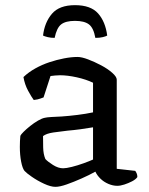

<svg xmlns="http://www.w3.org/2000/svg" viewBox="-20 -721 577 745"><path d="M195 4Q177 4 151 -8Q125 -20 103.5 -35Q82 -50 75 -58Q67 -68 62 -94Q57 -120 57 -151Q57 -163 57.5 -173.5Q58 -184 59 -194Q61 -199 71.5 -209.5Q82 -220 97 -232Q112 -244 127.5 -253Q143 -262 154 -264Q162 -266 179.5 -267Q197 -268 219 -269Q233 -270 248.5 -271.5Q264 -273 280 -275Q296 -277 311.5 -279.5Q327 -282 341 -285V-400Q314 -413 278 -421Q242 -429 213 -429Q203 -429 193.5 -428Q184 -427 176 -426L149 -343Q145 -342 136.5 -338.5Q128 -335 111 -333Q102 -345 89 -369Q76 -393 71 -422Q91 -441 117 -455.5Q143 -470 171.5 -479.5Q200 -489 228.5 -494.5Q257 -500 281 -500Q297 -500 322 -490.5Q347 -481 372.5 -467.5Q398 -454 415.5 -438.5Q433 -423 433 -412V-66L505 -58Q507 -55 510 -49Q513 -43 513 -34Q507 -25 492.5 -17.5Q478 -10 462.5 -5Q447 0 435 0Q418 0 400.5 -7.5Q383 -15 370 -27.5Q357 -40 350 -55Q327 -42 296.5 -28.5Q266 -15 239 -5.5Q212 4 195 4ZM225 -68Q237 -68 259 -73.5Q281 -79 304.5 -87.5Q328 -96 341 -102V-227Q318 -223 292 -219.5Q266 -216 242 -214Q214 -211 187 -207Q160 -203 147 -193Q147 -175 147.5 -149Q148 -123 156 -104Q165 -94 185.5 -81Q206 -68 225 -68ZM271 -701Q332 -701 360.5 -669Q389 -637 396 -583Q391 -580 379 -577Q367 -574 350 -574Q343 -613 325 -626.5Q307 -640 271 -640Q235 -640 217.5 -626.5Q200 -613 192 -574Q177 -574 165 -577Q153 -580 147 -583Q153 -634 181.5 -667.5Q210 -701 271 -701Z"/></svg>

Font: Texturina Medium 12pt
Style: Regular
Weight: 400
Version: Version 1.002